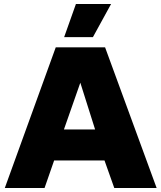

<svg xmlns="http://www.w3.org/2000/svg" viewBox="-20 -941 807 961"><path d="M360 -921H536L445 -755H301ZM552 0 503 -138H251L203 0H4L259 -704H506L764 0ZM300 -293H456L382 -527Z"/></svg>

Font: Prodigy Sans ExtraBold
Style: Regular
Weight: 800
Designer: Wei Huang
Foundry: Wei Huang
Version: Version 1.003; ttfautohint (v1.8.3)